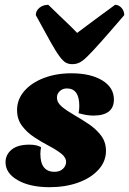

<svg xmlns="http://www.w3.org/2000/svg" viewBox="-20 -767 537 799"><path d="M186 12Q105 12 54 -17Q3 -46 3 -92Q3 -123 28 -144Q53 -165 102 -165Q135 -165 151 -154Q148 -141 148 -127Q148 -52 207 -52Q229 -52 242 -64.5Q255 -77 255 -93Q255 -112 234.5 -128Q214 -144 183.5 -160Q153 -176 122.5 -196Q92 -216 71.5 -243.5Q51 -271 51 -309Q51 -353 80.5 -387.5Q110 -422 161.5 -442Q213 -462 277 -462Q357 -462 405.5 -432.5Q454 -403 454 -353Q454 -286 368 -286Q341 -286 307 -296Q310 -310 310 -326Q310 -399 258 -399Q241 -399 229 -388Q217 -377 217 -361Q217 -340 237.5 -323Q258 -306 288.5 -288.5Q319 -271 349.5 -250.5Q380 -230 400.5 -203Q421 -176 421 -139Q421 -95 389.5 -60.5Q358 -26 305 -7Q252 12 186 12ZM281 -500Q266 -500 254.5 -506Q243 -512 228 -532Q213 -552 190 -593Q167 -634 129 -704Q129 -722 144 -734.5Q159 -747 181 -747Q211 -718 228.5 -701Q246 -684 262 -669Q278 -654 301 -630Q321 -645 339 -658.5Q357 -672 384 -692Q411 -712 459 -747Q474 -747 485.5 -734.5Q497 -722 497 -704Q437 -634 400.5 -593Q364 -552 343.5 -532Q323 -512 309.5 -506Q296 -500 281 -500Z"/></svg>

Font: Petrona Black
Style: Italic
Weight: 900
Italic angle: -9°
Designer: Ringo R. Seeber
Foundry: Ringo R. Seeber
Version: Version 2.001; ttfautohint (v1.8.3)